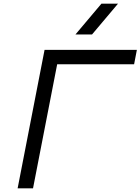

<svg xmlns="http://www.w3.org/2000/svg" viewBox="-20 -1020 761 1040"><path d="M221.4 -750H721.4L706.4 -671.9H289.7L158.9 0H75.5ZM388.7 -833.3 529.3 -1000H619.1L478.5 -833.3Z"/></svg>

Font: Monoid
Style: Italic
Weight: 400
Width: 4
Italic angle: -11°
Monospace: yes
Version: Version 0.61